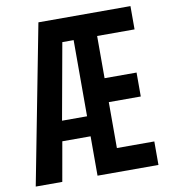

<svg xmlns="http://www.w3.org/2000/svg" viewBox="-82 -800 764 869"><g transform="rotate(-10 300.0 -365.0)"><path d="M12 0 153 -730H576V-623H404V-429H551V-319H404V-108H576V0H296V-181H166L134 0ZM181 -273H296V-623H244Z"/></g></svg>

Font: NKDuy Mono
Style: Bold
Weight: 700
Monospace: yes
Designer: NKDuy
Foundry: NKDuy
Version: Version 2.251; ttfautohint (v1.8.4.7-5d5b)